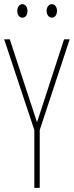

<svg xmlns="http://www.w3.org/2000/svg" viewBox="-20 -903 355 923"><path d="M63 -850C63 -833 72 -818 88 -818C102 -818 112 -831 112 -850C112 -869 102 -883 88 -883C72 -883 63 -867 63 -850ZM204 -851C204 -833 214 -818 229 -818C244 -818 254 -832 254 -851C254 -870 243 -883 229 -883C214 -883 204 -868 204 -851ZM158 -315 27 -714H0L145 -278V0H171V-278L315 -714H288Z"/></svg>

Font: Noto Sans Devanagari UI ExtraCondensed Thin
Style: Regular
Weight: 100
Width: 2
Designer: Jelle Bosma - Monotype Design Team
Foundry: Monotype Imaging Inc.
Version: Version 2.004